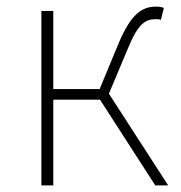

<svg xmlns="http://www.w3.org/2000/svg" viewBox="-20 -560 548 580"><path d="M309 -277 367 -415C398 -491 421 -502 450 -502C458 -502 460 -502 466 -500L475 -536C471 -538 461 -540 452 -540C410 -540 376 -520 337 -426L281 -291H141V-527H105V0H141V-259H282L449 0H488Z"/></svg>

Font: Noto Sans CJK JP Thin
Style: Regular
Weight: 250
Designer: Ryoko NISHIZUKA (kana & ideographs); Paul D. Hunt (Latin, Greek & Cyrillic); Wenlong ZHANG (bopomofo); Sandoll Communica
Foundry: Adobe Systems Incorporated
Version: Version 1.004;PS 1.004;hotconv 1.0.82;makeotf.lib2.5.63406